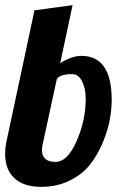

<svg xmlns="http://www.w3.org/2000/svg" viewBox="-27 -720 491 746"><path d="M0 -179 107 -680 255 -700 207 -475Q253 -503 289 -503Q407 -503 407 -332Q407 -294 399 -252Q391 -210 371 -163Q351 -116 321.5 -79Q292 -42 243 -18Q194 6 133 6Q65 6 29 -27.5Q-7 -61 -7 -122Q-7 -150 0 -179ZM306 -336Q306 -376 292 -404Q278 -432 253 -432Q209 -432 194 -414L139 -160Q136 -148 136 -137Q136 -91 189 -91Q235 -91 270.5 -171.5Q306 -252 306 -336Z"/></svg>

Font: Lobster 1.4
Style: Regular
Weight: 400
Designer: Pablo Impallari
Foundry: Pablo Impallari. www.impallari.com
Version: Version 1.4